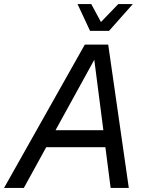

<svg xmlns="http://www.w3.org/2000/svg" viewBox="-56 -931 734 951"><path d="M-36 0 364 -710H480L582 0H492L466 -202H173L62 0ZM411 -635 219 -286H456ZM390 -778 328 -911H396L444 -822L530 -911H602L484 -778Z"/></svg>

Font: Geist Regular
Style: Italic
Weight: 400
Italic angle: -12°
Designer: Basement.studio, Andrés Briganti, Mateo Zaragoza
Foundry: Basement.studio, Vercel, Andrés Briganti, Guido Ferreyra, Mateo Zaragoza
Version: Version 1.500; ttfautohint (v1.8.4.7-5d5b)